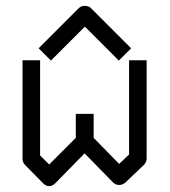

<svg xmlns="http://www.w3.org/2000/svg" viewBox="-20 -682 580 656"><path d="M300 -211 387 -122 421 -154V-476H481V-141Q481 -128 472 -119L408 -58Q398.5 -50 387 -50Q375 -50 366 -59L269 -158L169 -56Q159 -46 148 -46Q137 -46 127 -56L66 -118Q57 -127 57 -139V-476H117V-151L148 -120L239 -211V-293H300ZM133 -496 112 -517 249 -654Q257 -662 269 -662Q283 -662 291 -654L428 -517L407 -496L386 -475L270 -591L154 -475Z"/></svg>

Font: 3270 Nerd Font Mono
Style: Regular
Weight: 400
Monospace: yes
Version: Version 3.0.1;Nerd Fonts 3.0.0